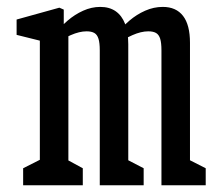

<svg xmlns="http://www.w3.org/2000/svg" viewBox="-20 -550 660 570"><path d="M237 -457Q215.8 -457 190 -445.7Q164.2 -434.3 139 -417.2V-444.5Q158.8 -469.8 180.3 -488.4Q201.8 -507 226.8 -518.2Q251.7 -529.5 277.7 -529.5Q304.8 -529.5 323.3 -516.7Q341.8 -503.8 351.3 -479.2Q360.8 -454.5 360.8 -418.8V-44.3L338.5 -85.8L406.5 -50.5V0H276.2V-400.3Q276.2 -422.7 272.4 -434.8Q268.7 -447 260.2 -452Q251.8 -457 237 -457ZM420.2 -457Q398.8 -457 373.2 -445.7Q347.7 -434.3 322.5 -417.2V-444.5Q342.3 -470 363.9 -488.5Q385.5 -507 410.9 -518.2Q436.3 -529.5 463.2 -529.5Q502.8 -529.5 523.4 -502.8Q544 -476.2 544 -423V-44.3L521.3 -85.8L590.7 -50.5V0H459.3V-400.3Q459.3 -422.7 455.6 -434.8Q451.8 -447 443.4 -452Q435 -457 420.2 -457ZM48.7 -50.5 118.5 -85.8 98.3 -47.2V-454.7L124.5 -422.8L29.3 -446.5V-492L156.2 -527.2L169.3 -521.5V-461.3L183 -454.3V-44.3L160.7 -85.8L225.8 -50.5V0H48.7Z"/></svg>

Font: Monaspace Xenon Var
Style: Regular
Weight: 400
Designer: Riley Cran and the Lettermatic Team
Version: Version 1.000 (Monaspace Xenon Var)